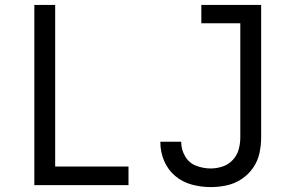

<svg xmlns="http://www.w3.org/2000/svg" viewBox="-20 -755 1192 783"><path d="M839 8Q872 8 904.5 1Q937 -6 965 -24.5Q993 -43 1012 -70.5Q1031 -98 1038 -130Q1045 -162 1045 -195V-735H801V-660H960V-195Q960 -170 953.5 -146Q947 -122 929.5 -103Q912 -84 888 -76Q864 -68 839 -68Q809 -68 780 -79Q751 -90 735 -117.5Q719 -145 719 -175V-177H634V-174Q634 -135 649.5 -98.5Q665 -62 695 -37Q725 -12 763 -2Q801 8 839 8ZM120 0H504V-76H205V-735H120Z"/></svg>

Font: Iosevka Sparkle
Style: Regular
Weight: 400
Designer: Belleve Invis
Foundry: Belleve Invis
Version: Version 4.5.0; ttfautohint (v1.8.3)